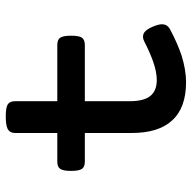

<svg xmlns="http://www.w3.org/2000/svg" viewBox="-20 -610 641 640"><g transform="rotate(-90 300.0 -289.5)"><path d="M177.2 -418.5V-559.1Q177.2 -576.7 190.9 -584Q203.1 -590.3 232.4 -590.3Q260.7 -590.3 272 -584Q283.2 -577.1 283.2 -559.1V-418.5H470.7Q487.8 -418.5 494.6 -409.2Q501.5 -398.9 501.5 -372.6Q501.5 -347.7 495.6 -337.4Q488.8 -326.7 470.7 -326.7H283.2V-176.8Q283.2 -130.4 300.3 -108.9Q317.4 -86.9 354 -86.9Q379.9 -86.9 415.5 -99.1Q447.8 -110.8 481.9 -128.4Q490.2 -132.8 498 -132.8Q503.9 -132.8 507.8 -130.9Q521 -125.5 531.2 -101.1Q539.6 -81.5 539.6 -69.8Q539.6 -60.1 534.9 -53.2Q530.3 -46.4 520.5 -41.5Q477.5 -18.6 436 -4.4Q387.2 10.7 346.7 10.7Q260.7 10.7 218.8 -36.1Q177.2 -81.1 177.2 -170.4V-326.7H81.5Q64 -326.7 57.6 -336.4Q50.8 -346.2 50.8 -372.6Q50.8 -398.9 57.6 -408.7Q64 -418.5 81.5 -418.5Z"/></g></svg>

Font: Courier Prime SemiBold
Style: Regular
Weight: 600
Designer: Alan Dague-Greene
Foundry: Quote-Unquote Apps
Version: Version 1.202